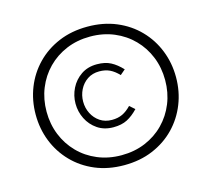

<svg xmlns="http://www.w3.org/2000/svg" viewBox="-109 -889 1142 1037"><g transform="rotate(-15 462.0 -370.5)"><path d="M131.4 -370.9Q131.4 -440.5 155.7 -500.7Q180 -561 224.5 -606.2Q269 -651.5 329.7 -677Q390.4 -702.5 462.8 -702.5Q535.3 -702.5 596.1 -677Q656.8 -651.5 701.3 -606.2Q745.8 -561 770.1 -500.7Q794.4 -440.5 794.4 -370.9Q794.4 -301.4 770.1 -241.1Q745.8 -180.8 701.3 -135.4Q656.8 -89.9 596.1 -64.6Q535.3 -39.2 462.8 -39.2Q390.4 -39.2 329.7 -64.6Q269 -89.9 224.5 -135.4Q180 -180.8 155.7 -241.1Q131.4 -301.4 131.4 -370.9ZM70.5 -370.9Q70.5 -291.6 98.2 -221.5Q125.9 -151.4 177.8 -97.9Q229.6 -44.3 301.7 -13.9Q373.9 16.5 462.8 16.5Q551.8 16.5 623.9 -13.9Q696.1 -44.3 747.9 -97.9Q799.7 -151.4 827.4 -221.5Q855.2 -291.6 855.2 -370.9Q855.2 -450.1 827.4 -520.2Q799.7 -590.3 747.9 -643.7Q696.1 -697.2 623.9 -727.6Q551.6 -758 462.8 -758Q374 -758 301.8 -727.6Q229.6 -697.2 177.8 -643.7Q125.9 -590.3 98.2 -520.2Q70.5 -450.1 70.5 -370.9ZM598.5 -483.1Q568.5 -515.3 536.9 -531.9Q505.4 -548.5 459.6 -548.5Q408.1 -548.5 370.9 -523Q333.6 -497.5 313.6 -457.2Q293.7 -417 293.7 -372.3Q293.7 -327.6 313.6 -287.4Q333.6 -247.1 370.9 -221.8Q408.1 -196.5 459.6 -196.5Q505.4 -196.5 536.9 -212.8Q568.5 -229.1 598.5 -260.8L569.8 -286Q546.1 -261 520.9 -249Q495.6 -237 462.1 -237Q423.6 -237 395.4 -256Q367.3 -275 351.8 -305.8Q336.3 -336.6 336.3 -372.3Q336.3 -408 351.8 -439Q367.3 -469.9 395.4 -489Q423.6 -508.1 462.1 -508.1Q495.6 -508.1 520.9 -496Q546.1 -483.8 569.8 -458.6Z"/></g></svg>

Font: Estedad-FD VF
Style: Regular
Weight: 100
Designer: Amin Abedi
Version: Version 7.3